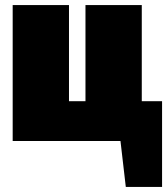

<svg xmlns="http://www.w3.org/2000/svg" viewBox="-20 -556 659 757"><path d="M539 -157V-536H317V-157H252V-536H30V0H455L476 181H619V-157Z"/></svg>

Font: Fira Sans Ultra
Style: Regular
Weight: 950
Designer: Carrois Corporate & Edenspiekermann AG
Foundry: Carrois Corporate GbR & Edenspiekermann AG
Version: Version 4.203;PS 004.203;hotconv 1.0.88;makeotf.lib2.5.64775